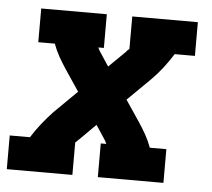

<svg xmlns="http://www.w3.org/2000/svg" viewBox="-45 -577 688 624"><g transform="rotate(5 299.5 -265.0)"><path d="M-1 0V-110H65Q80 -134 97.5 -156Q115 -178 134 -198L208 -271L161 -341Q149 -359 138 -378.5Q127 -398 119 -420H65V-530H279V-420H261Q261 -420 261 -420Q261 -420 261 -420Q263 -415 265.5 -410.5Q268 -406 271 -402L298 -361L348 -410Q349 -411 350 -412Q351 -413 352 -414Q354 -417 356.5 -419.5Q359 -422 362 -424V-530H576V-420H510Q495 -396 478 -374Q461 -352 441 -332L367 -259L414 -189Q426 -171 437 -151.5Q448 -132 456 -110H510V0H296V-110H314Q314 -110 314 -110Q314 -110 314 -110Q312 -115 309.5 -119.5Q307 -124 304 -128L277 -169L228 -120Q227 -119 226 -118Q225 -117 224 -116H223Q221 -113 218.5 -110.5Q216 -108 213 -106V0Z"/></g></svg>

Font: Iosevka Curly Slab XBdExObl
Style: Regular
Weight: 800
Width: 7
Italic angle: -9°
Monospace: yes
Designer: Belleve Invis
Foundry: Belleve Invis
Version: Version 11.1.0; ttfautohint (v1.8.3)